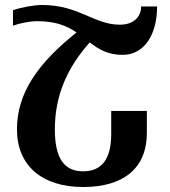

<svg xmlns="http://www.w3.org/2000/svg" viewBox="-20 -740 682 770"><path d="M32 -637C58 -646 95 -655 131 -655C205 -655 250 -635 287 -610C133 -487 48 -368 48 -221C48 -78 146 10 314 10C476 10 569 -66 569 -207V-295H426V-203C426 -100 387 -53 313 -53C239 -53 200 -103 200 -221C200 -358 250 -469 340 -570C375 -543 411 -520 472 -520C558 -520 610 -600 610 -714H546C546 -670 513 -641 461 -641C356 -641 298 -720 148 -720C116 -720 62 -710 32 -699Z"/></svg>

Font: Noto Serif Armenian SemiCondensed
Style: Bold
Weight: 700
Width: 4
Designer: Monotype Design Team
Foundry: Monotype Imaging Inc.
Version: Version 2.008